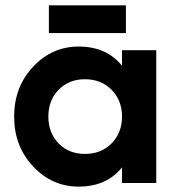

<svg xmlns="http://www.w3.org/2000/svg" viewBox="-20 -689 666 723"><path d="M454.1 -668.9Q454.1 -642.6 454.1 -564.5Q381.8 -564.5 164.1 -564.5Q164.1 -589.8 164.1 -668.9Q236.3 -668.9 454.1 -668.9ZM439.5 -500Q471.7 -500 568.4 -500Q568.4 -375 568.4 0Q536.1 0 439.5 0Q439.5 -14.6 439.5 -58.6Q380.9 13.7 276.4 13.7Q175.8 13.7 104.5 -62.5Q33.2 -138.7 33.2 -250Q33.2 -361.3 104.5 -437.5Q175.8 -513.7 276.4 -513.7Q380.9 -513.7 439.5 -441.4Q439.5 -460.9 439.5 -500ZM299.8 -109.4Q360.4 -109.4 399.4 -148.4Q439.5 -188.5 439.5 -250Q439.5 -311.5 399.4 -351.6Q360.4 -390.6 299.8 -390.6Q240.2 -390.6 201.2 -351.6Q162.1 -311.5 162.1 -250Q162.1 -188.5 201.2 -148.4Q240.2 -109.4 299.8 -109.4Z"/></svg>

Font: LeFont
Style: Regular
Weight: 700
Designer: Leryon MEDIA
Version: Version 1.0